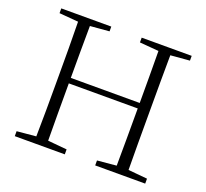

<svg xmlns="http://www.w3.org/2000/svg" viewBox="-124 -872 1097 1021"><g transform="rotate(20 425.0 -361.5)"><path d="M794 -696V-723H511V-696L619 -687C620 -590 620 -492 620 -393H230C230 -493 230 -591 231 -687L339 -696V-723H56V-696L164 -687C166 -589 166 -490 166 -390V-333C166 -234 166 -135 164 -38L56 -28V0H339V-28L231 -38C230 -134 230 -235 230 -362H620C620 -235 620 -134 619 -38L511 -28V0H794V-28L686 -38C685 -135 685 -234 685 -333V-390C685 -491 685 -590 686 -687Z"/></g></svg>

Font: Noto Serif CJK KR ExtraLight
Style: Regular
Weight: 250
Designer: Ryoko NISHIZUKA 西塚涼子 (kana & ideographs); Frank Grießhammer (Latin, Greek & Cyrillic); Wenlong ZHANG 张文龙 (bopomofo); San
Foundry: Adobe Systems Incorporated
Version: Version 1.000;PS 1;hotconv 16.6.53;makeotf.lib2.5.65590